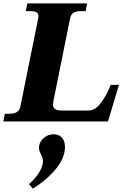

<svg xmlns="http://www.w3.org/2000/svg" viewBox="-42 -720 739 1138"><path d="M-13 -46H16Q69 -46 78 -85L185 -614Q186 -618 186 -625Q186 -654 141 -654H111L120 -700H474L466 -654H435Q383 -654 374 -614L274 -118Q272 -106 272 -102Q272 -65 319 -65H482Q525 -65 560.5 -116Q596 -167 614 -217H663L598 0H-22ZM130 371Q201 307 211 250Q213 240 213 236Q213 220 201 196Q196 186 192.5 176Q189 166 189 155Q189 125 214.5 100.5Q240 76 276 76Q307 76 325 96Q343 116 343 151Q343 166 340 182Q328 241 272.5 300.5Q217 360 152 398Z"/></svg>

Font: Taviraj ExtraBold
Style: Italic
Weight: 800
Italic angle: -12°
Designer: Katatrad Team
Foundry: CadsonDemak
Version: Version 1.001